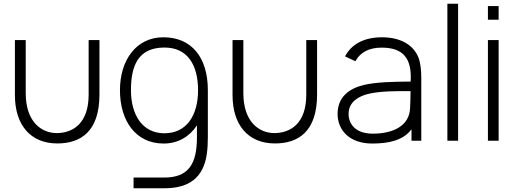

<svg xmlns="http://www.w3.org/2000/svg" viewBox="-20 -755 2775 1030"><path d="M287.5 14.5C411.5 14.5 513.5 -48 513.5 -247.5V-540H455.5V-247C455.5 -93 371.5 -42.5 287 -41C202.5 -40 118 -101.5 118 -255V-540H60V-244.5C60 -87 141.5 14.5 287.5 14.5Z M858 15C936 15 997 -22.5 1036.5 -82.5V-19C1036.5 124 992 197.5 861 197.5H696.5V255H861C996.5 255 1071.5 196.5 1089.5 71C1093.5 42 1095 13 1095 -19V-271C1095 -447 1008 -555 856.5 -555C709.5 -555 623.5 -431 623.5 -271C623.5 -109 706 15 858 15ZM682.5 -271C682.5 -401 720 -500 862.5 -500C987.5 -500 1042.5 -404.5 1042.5 -271C1042.5 -138.5 983 -40 862 -40C743 -40 682.5 -140 682.5 -271Z M1455 14.5C1579 14.5 1681 -48 1681 -247.5V-540H1623V-247C1623 -93 1539 -42.5 1454.5 -41C1370 -40 1285.5 -101.5 1285.5 -255V-540H1227.5V-244.5C1227.5 -87 1309 14.5 1455 14.5Z M1831 -452.5 1886.5 -426.5C1913.5 -476 1961.5 -499.5 2027.5 -499.5C2142.5 -499.5 2190.5 -442.5 2183 -317.5C2085 -316.5 2001.5 -315 1933 -299.5C1854.5 -281 1791 -235.5 1791 -144C1791 -59 1852.5 15 1977 15C2067 15 2144 -2.5 2187.5 -61.5V0H2240V-336.5C2240 -375 2236.5 -415.5 2225.5 -444.5C2199 -514 2128.5 -555 2029.5 -555C1934 -555 1866 -519 1831 -452.5ZM1850 -143.5C1850 -209.5 1905 -238 1952.5 -250.5C2019.5 -267.5 2115.5 -266.5 2182.5 -266C2182 -237.5 2181.5 -201 2180 -178C2178 -80.5 2090 -38 1980 -38C1883 -38 1850 -94 1850 -143.5Z M2380 0H2437.5V-735H2380Z M2597.5 -649H2655V-722.5H2597.5ZM2597.5 0H2655V-540H2597.5Z"/></svg>

Font: Eudonet Light
Style: Regular
Weight: 300
Designer: Mikhail Sharanda
Foundry: Mikhail Sharanda
Version: Version 4.503;Glyphs 3.1.2 (3151)